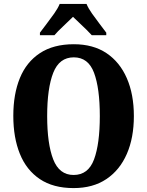

<svg xmlns="http://www.w3.org/2000/svg" viewBox="-20 -951 751 981"><path d="M356 10Q252 10 183.5 -36Q115 -82 81.5 -165Q48 -248 48 -359Q48 -470 81.5 -552Q115 -634 184 -679.5Q253 -725 357 -725Q456 -725 524 -679.5Q592 -634 628 -551.5Q664 -469 664 -358Q664 -247 628 -164.5Q592 -82 523.5 -36Q455 10 356 10ZM356 -57Q431 -57 460.5 -136.5Q490 -216 490 -358Q490 -500 460.5 -579Q431 -658 357 -658Q283 -658 252 -579Q221 -500 221 -358Q221 -216 252 -136.5Q283 -57 356 -57ZM184 -784Q198 -803 218 -829Q238 -855 257 -882Q276 -909 285 -931H422Q431 -909 450 -882Q469 -855 489 -829Q509 -803 523 -784V-771H449Q440 -781 422.5 -798.5Q405 -816 385.5 -834Q366 -852 353 -865Q332 -844 303 -817Q274 -790 258 -771H184Z"/></svg>

Font: Noto Serif Armenian Condensed ExtraBold
Style: Regular
Weight: 800
Width: 3
Designer: Monotype Design Team
Foundry: Monotype Imaging Inc.
Version: Version 2.008; ttfautohint (v1.8.4.7-5d5b)